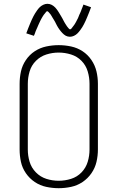

<svg xmlns="http://www.w3.org/2000/svg" viewBox="-20 -980 616 1008"><path d="M288 8Q321 8 353.5 1Q386 -6 413.5 -24.5Q441 -43 460 -70.5Q479 -98 486.5 -130Q494 -162 494 -195V-540Q494 -573 486.5 -605Q479 -637 460 -665Q441 -693 413.5 -711Q386 -729 353.5 -736Q321 -743 288 -743Q255 -743 222.5 -736Q190 -729 162.5 -711Q135 -693 116 -665Q97 -637 90 -605Q83 -573 83 -540V-195Q83 -162 90 -130Q97 -98 116 -70.5Q135 -43 162.5 -24.5Q190 -6 222.5 1Q255 8 288 8ZM288 -31Q255 -31 223.5 -41Q192 -51 168.5 -75Q145 -99 135.5 -130.5Q126 -162 126 -195V-540Q126 -573 135.5 -605Q145 -637 168.5 -660.5Q192 -684 223.5 -694Q255 -704 288 -704Q321 -704 353 -694Q385 -684 408 -660.5Q431 -637 440.5 -605Q450 -573 450 -540V-195Q450 -162 440.5 -130.5Q431 -99 408 -75Q385 -51 353 -41Q321 -31 288 -31ZM347 -787Q358 -787 368.5 -792Q379 -797 386.5 -804.5Q394 -812 401 -821.5Q408 -831 412 -837.5Q416 -844 420.5 -852.5Q425 -861 429.5 -871Q434 -881 438.5 -892Q443 -903 448 -915.5Q453 -928 458 -942L418 -956Q416 -949 413.5 -943.5Q411 -938 409 -932.5Q407 -927 405 -921.5Q403 -916 400.5 -911Q398 -906 396 -901.5Q394 -897 392.5 -892.5Q391 -888 389 -884Q387 -880 385 -876.5Q383 -873 381.5 -869.5Q380 -866 378 -863Q376 -860 374.5 -857Q373 -854 371.5 -852Q370 -850 366 -844.5Q362 -839 359.5 -836Q357 -833 354.5 -829.5Q352 -826 347 -826Q345 -826 339.5 -832Q334 -838 331.5 -842Q329 -846 326 -850.5Q323 -855 320 -860Q317 -865 314 -871Q311 -877 308 -882.5Q305 -888 302 -893Q299 -898 296 -903Q293 -908 290 -913Q287 -918 284 -922.5Q281 -927 277.5 -931.5Q274 -936 270 -940.5Q266 -945 261 -948.5Q256 -952 251.5 -954.5Q247 -957 241 -958.5Q235 -960 229 -960Q218 -960 207.5 -955Q197 -950 189.5 -943Q182 -936 175 -926Q168 -916 164 -909.5Q160 -903 155.5 -894.5Q151 -886 146.5 -876Q142 -866 137.5 -855Q133 -844 128 -831.5Q123 -819 118 -805L158 -792Q161 -798 163 -804Q165 -810 167 -815.5Q169 -821 171.5 -826Q174 -831 176 -836Q178 -841 180 -845.5Q182 -850 184 -854.5Q186 -859 188 -863Q190 -867 191.5 -870.5Q193 -874 195 -877.5Q197 -881 198.5 -884Q200 -887 202 -890Q204 -893 205 -895Q206 -897 210 -902.5Q214 -908 217 -911Q220 -914 222 -917.5Q224 -921 229 -921Q231 -921 236.5 -915Q242 -909 245 -905Q248 -901 250.5 -896.5Q253 -892 256 -887Q259 -882 262.5 -876.5Q266 -871 269 -865.5Q272 -860 274.5 -854.5Q277 -849 280 -844Q283 -839 286 -834Q289 -829 292.5 -824.5Q296 -820 299.5 -815.5Q303 -811 307 -807Q311 -803 315.5 -799Q320 -795 325 -792.5Q330 -790 335.5 -788.5Q341 -787 347 -787Z"/></svg>

Font: Iosevka Sparkle Extralight
Style: Regular
Weight: 200
Designer: Belleve Invis
Foundry: Belleve Invis
Version: Version 4.5.0; ttfautohint (v1.8.3)